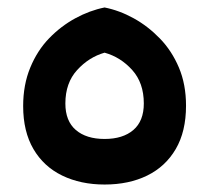

<svg xmlns="http://www.w3.org/2000/svg" viewBox="-20 -487 555 514"><path d="M260 7Q196 7 146.5 -17Q97 -41 69.5 -88Q42 -135 42 -203Q42 -260 61 -306Q80 -352 111.5 -384.5Q143 -417 181.5 -438Q220 -459 260 -467Q300 -459 338 -438Q376 -417 408 -384Q440 -351 459 -306Q478 -261 478 -204Q478 -135 450.5 -88Q423 -41 374 -17Q325 7 260 7ZM260 -115Q309 -115 337 -139Q365 -163 365 -210Q365 -265 334 -299.5Q303 -334 260 -346Q218 -334 186.5 -299.5Q155 -265 155 -210Q155 -163 183 -139Q211 -115 260 -115Z"/></svg>

Font: Baloo Bhaijaan 2 SemiBold
Style: Regular
Weight: 600
Designer: Sanskriti Dholi, Noopur Datye and Ek Type
Foundry: Ek Type
Version: Version 1.700